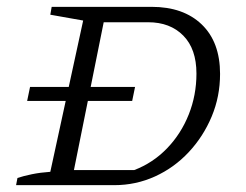

<svg xmlns="http://www.w3.org/2000/svg" viewBox="-20 -541 718 561"><path d="M423 -521Q516 -521 569.5 -469.5Q623 -418 623 -325Q623 -259 598.5 -200.5Q574 -142 531.5 -96.5Q489 -51 433 -25.5Q377 0 314 0H27L31 -21Q49 -27 73.5 -32Q98 -37 127 -39L223 -481L127 -498L131 -521ZM372 -44Q427 -65 468 -107.5Q509 -150 531.5 -206.5Q554 -263 554 -326Q554 -398 515.5 -437Q477 -476 413 -476H283L196 -44ZM67.8 -287H374.6L366.2 -246H59.3Z"/></svg>

Font: Piazzolla SC Light
Style: Italic
Weight: 300
Italic angle: -11.3°
Designer: Juan Pablo del Peral
Foundry: Huerta Tipografica
Version: Version 1.330